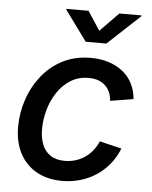

<svg xmlns="http://www.w3.org/2000/svg" viewBox="-54 -802 678 859"><g transform="rotate(5 285.0 -372.5)"><path d="M257.3 11.2Q189.9 11.2 141.4 -16.4Q92.8 -43.9 66.4 -94.2Q40 -144.5 40 -211.9Q40 -275.9 60.3 -335.9Q80.6 -396 118.9 -444.1Q157.2 -492.2 212.4 -520.3Q267.6 -548.3 337.9 -548.3Q381.3 -548.3 418 -536.6Q454.6 -524.9 481.7 -503.2Q508.8 -481.4 524.7 -450.4Q540.5 -419.4 543.5 -381.3L439.9 -364.3Q438.5 -385.3 431.2 -402.3Q423.8 -419.4 410.9 -431.9Q397.9 -444.3 379.4 -451.2Q360.8 -458 335.9 -458Q289.6 -458 254.4 -435.8Q219.2 -413.6 195.3 -377.2Q171.4 -340.8 159.4 -297.4Q147.5 -253.9 147.5 -211.4Q147.5 -173.3 159.2 -143.3Q170.9 -113.3 196 -96.2Q221.2 -79.1 260.7 -79.1Q286.6 -79.1 310.1 -86.4Q333.5 -93.8 352.5 -107.2Q371.6 -120.6 386.2 -139.2Q400.9 -157.7 409.7 -179.7L508.8 -156.2Q493.7 -117.7 468.8 -86.7Q443.8 -55.7 411.1 -33.9Q378.4 -12.2 339.6 -0.5Q300.8 11.2 257.3 11.2ZM308.6 -757.3 364.3 -672.4 447.3 -757.3H546.9L546.4 -753.9L400.9 -618.2H308.1L209 -753.9L209.5 -757.3Z"/></g></svg>

Font: Inter 17pt Medium
Style: Italic
Weight: 500
Italic angle: -9.3988°
Version: Version 4.001;git-66647c0bb